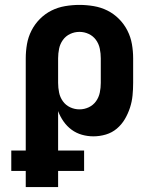

<svg xmlns="http://www.w3.org/2000/svg" viewBox="-20 -548 640 783"><path d="M217 215H85V149H26V66H85V-310Q85 -339 90 -368Q95 -397 108.5 -423.5Q122 -450 143 -471Q164 -492 190 -505Q216 -518 245.5 -523Q275 -528 304 -528Q333 -528 362.5 -523Q392 -518 418 -505Q444 -492 465 -471Q486 -450 499.5 -423.5Q513 -397 518 -368Q523 -339 523 -310V-210Q523 -184 520.5 -158.5Q518 -133 510 -108.5Q502 -84 489 -62Q476 -40 456.5 -23.5Q437 -7 412 0.5Q387 8 361 8Q337 8 314 1.5Q291 -5 272 -19Q253 -33 239 -53Q225 -73 217 -95V66H323V149H217ZM304 -102Q324 -102 342 -110.5Q360 -119 371.5 -135Q383 -151 387 -170.5Q391 -190 391 -210V-310Q391 -330 387 -349.5Q383 -369 371.5 -385Q360 -401 342 -409.5Q324 -418 304 -418Q284 -418 266 -409.5Q248 -401 236.5 -385Q225 -369 221 -349.5Q217 -330 217 -310V-210Q217 -190 221 -170.5Q225 -151 236.5 -135Q248 -119 266 -110.5Q284 -102 304 -102Z"/></svg>

Font: Iosevka HT Extrabold Extended
Style: Regular
Weight: 800
Width: 7
Monospace: yes
Designer: Belleve Invis
Foundry: Belleve Invis
Version: Version 32.3.0; ttfautohint (v1.8.4)